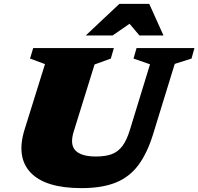

<svg xmlns="http://www.w3.org/2000/svg" viewBox="-20 -955 1022 990"><path d="M360.5 -278Q339 -210 369 -179Q399 -148 474.5 -148Q523 -148 555.8 -160Q588.5 -172 611.2 -202.2Q634 -232.5 650.5 -287.5L753.5 -623.5L668.5 -653L684 -707H982.5L967.5 -653L881 -625.5L770 -265Q739.5 -165.5 693.5 -103.8Q647.5 -42 576.8 -13.5Q506 15 400 15Q214 15 138 -65Q62 -145 107.5 -289.5L212 -624.5L135 -653L151 -707H567L551.5 -653L467.5 -622.5ZM422 -772 595.5 -935H749.5L823 -772H699L648 -832.5L560.5 -772Z"/></svg>

Font: Newsreader Caption ExtraBold
Style: Italic
Weight: 800
Italic angle: -17°
Designer: Hugues Gentile
Foundry: Production Type
Version: Version 1.001